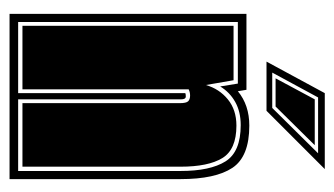

<svg xmlns="http://www.w3.org/2000/svg" viewBox="-169 -531 700 402"><g transform="rotate(90 181.0 -330.0)"><path d="M9 0V-496H168L171 -478Q200 -502 243 -502Q308 -502 331.5 -466.5Q355 -431 355 -358V0ZM26 -18H175V-368Q177 -369 182 -369Q188 -369 188 -359V-18H338V-358Q338 -420 318 -452Q298 -484 242 -484Q214 -484 193.5 -472.5Q173 -461 161 -441L155 -478H26ZM34 -27V-469H148L158 -411Q166 -439 188 -457Q210 -475 243 -475Q293 -475 311 -445.5Q329 -416 329 -358V-27H196V-356Q196 -370 192 -374Q188 -378 180 -378Q173 -378 167 -375V-27ZM175 -660H334L212 -538H109ZM132 -550H206L301 -646H184ZM144 -557 188 -639H284L203 -557Z"/></g></svg>

Font: Alumni Sans Collegiate One
Style: Regular
Weight: 400
Designer: Robert E. Leuschke
Foundry: Robert E. Leuschke
Version: Version 1.100